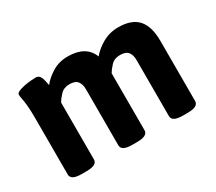

<svg xmlns="http://www.w3.org/2000/svg" viewBox="-104 -735 1056 940"><g transform="rotate(-30 424.0 -264.5)"><path d="M122 2Q62 2 62 -30V-347Q62 -397 59 -424Q56 -451 53 -464.5Q50 -478 50 -488Q50 -497 63.5 -503Q77 -509 96.5 -513Q116 -517 134.5 -518.5Q153 -520 162 -520Q178 -520 185.5 -509Q193 -498 196 -483Q199 -468 202 -455Q224 -484 262.5 -507.5Q301 -531 350 -531Q453 -531 482 -455Q505 -484 545.5 -507.5Q586 -531 636 -531Q711 -531 746.5 -491.5Q782 -452 782 -369V-30Q782 2 722 2H694Q634 2 634 -30V-347Q634 -376 621 -392.5Q608 -409 575 -409Q543 -409 524 -388.5Q505 -368 496 -352V-30Q496 2 436 2H408Q348 2 348 -30V-347Q348 -376 335 -392.5Q322 -409 289 -409Q258 -409 238.5 -388.5Q219 -368 210 -351V-30Q210 2 150 2Z"/></g></svg>

Font: Asap
Style: Bold
Weight: 700
Designer: Pablo Cosgaya
Foundry: Omnibus-Type
Version: Version 3.001; ttfautohint (v1.8.3)